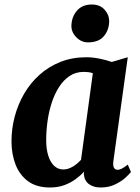

<svg xmlns="http://www.w3.org/2000/svg" viewBox="-20 -822 622 852"><path d="M483 -106.5Q480.5 -86 486 -77.2Q491.5 -68.5 502 -68.5Q509.5 -68.5 520 -73.5Q530.5 -78.5 547 -91.5L561 -59Q555.5 -51 537.5 -34.2Q519.5 -17.5 491.2 -3.8Q463 10 426.5 10Q395.5 10 375 -4.8Q354.5 -19.5 352 -49.5L353 -60.5Q337.5 -43 315.2 -26.8Q293 -10.5 264.8 -0.2Q236.5 10 201.5 10Q142 10 104.2 -18Q66.5 -46 48.8 -92.5Q31 -139 31 -194.5Q31 -250.5 45.2 -304.5Q59.5 -358.5 87.2 -406.2Q115 -454 155.5 -490.2Q196 -526.5 248.2 -547.2Q300.5 -568 363.5 -568Q391 -568 422.8 -561.5Q454.5 -555 476 -547L547 -568ZM392 -497Q382.5 -500.5 372.2 -501.8Q362 -503 352 -503Q316 -503 288.8 -484.8Q261.5 -466.5 241.8 -435.5Q222 -404.5 209.2 -365Q196.5 -325.5 190.8 -283.2Q185 -241 185 -200.5Q185 -159.5 194.5 -130.2Q204 -101 221 -85.5Q238 -70 261 -70Q273 -70 283.8 -73.8Q294.5 -77.5 304.5 -83.5Q314.5 -89.5 323.2 -97Q332 -104.5 339.5 -112.5ZM370.5 -634Q340 -634 317.5 -657.8Q295 -681.5 297 -711.5Q299 -749.5 322.5 -775.8Q346 -802 387.5 -802Q423.5 -802 444 -779.2Q464.5 -756.5 464.5 -728Q464 -689 441 -661.5Q418 -634 370.5 -634Z"/></svg>

Font: Merriweather ExtraBold
Style: Italic
Weight: 800
Italic angle: -7.8°
Version: Version 2.101